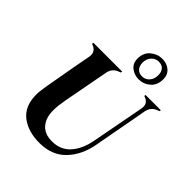

<svg xmlns="http://www.w3.org/2000/svg" viewBox="-248 -1034 1194 1194"><g transform="rotate(45 348.5 -437.5)"><path d="M307 18Q205 18 142.5 -31.5Q80 -81 80 -181Q80 -203 83.5 -226Q87 -249 91 -274L106 -358Q114 -408 125.5 -468Q137 -528 147 -583Q154 -630 109 -647L102 -650L104 -660H357L355 -650L345 -646Q300 -631 291 -584L234 -281Q230 -258 227 -234.5Q224 -211 224 -187Q224 -120 257.5 -82Q291 -44 355 -44Q430 -44 476 -95.5Q522 -147 538 -234L604 -583Q613 -632 567 -648L561 -650L563 -660H697L695 -650L685 -646Q640 -631 631 -584L565 -225Q545 -116 480 -49Q415 18 307 18ZM462 -698Q425 -698 396 -720.5Q367 -743 367 -785Q367 -836 401 -864.5Q435 -893 477 -893Q518 -893 545 -870Q572 -847 572 -807Q572 -755 539 -726.5Q506 -698 462 -698ZM465 -726Q494 -726 513 -747.5Q532 -769 532 -803Q532 -831 517.5 -848Q503 -865 475 -865Q446 -865 426.5 -843.5Q407 -822 407 -789Q407 -761 422 -743.5Q437 -726 465 -726Z"/></g></svg>

Font: DeepMind Serif Display
Style: Italic
Weight: 400
Italic angle: -12°
Designer: Frank Grießhammer / Modifications: Colophon Foundry
Foundry: Colophon Foundry
Version: Version 5.003; ttfautohint (v1.8.2)